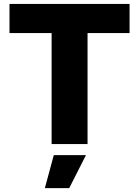

<svg xmlns="http://www.w3.org/2000/svg" viewBox="-20 -748 723 997"><path d="M29.3 -576.2H248V0H434.6V-576.2H652.8V-727.5H29.3ZM212.9 229H339.4L426.3 57.6H259.3Z"/></svg>

Font: Raveo ExtraBold
Style: Regular
Weight: 800
Designer: Jakub Foglar, Rasmus Andersson (Inter)
Foundry: Jakubfoglar.com
Version: Version 1.100;Glyphs 3.2.3 (3260)